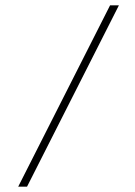

<svg xmlns="http://www.w3.org/2000/svg" viewBox="-20 -651 505 717"><path d="M48 46 391 -631H424L81 46Z"/></svg>

Font: Alumni Sans ExtraLight
Style: Regular
Weight: 250
Version: Version 1.018